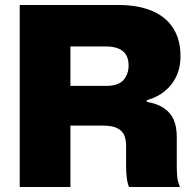

<svg xmlns="http://www.w3.org/2000/svg" viewBox="-20 -749 778 769"><path d="M59 0V-729H455Q500 -729 538 -721Q576 -713 606.5 -697Q637 -681 658.5 -656.5Q680 -632 691.5 -599Q703 -566 703 -524Q703 -457 666 -410.5Q629 -364 568 -348V-341Q610 -334 636.5 -316Q663 -298 675.5 -270Q688 -242 688 -201V-87Q688 -66 689.5 -44Q691 -22 701 0H497Q491 -12 488 -35Q485 -58 485 -86V-166Q485 -191 477 -208.5Q469 -226 449 -236Q429 -246 392 -246H246V-405H405Q454 -405 474.5 -428.5Q495 -452 495 -486Q495 -508 488.5 -522.5Q482 -537 469.5 -546Q457 -555 441 -559Q425 -563 405 -563H262V0Z"/></svg>

Font: Mona Sans ExtraLight Black
Style: Regular
Weight: 900
Version: Version 2.000